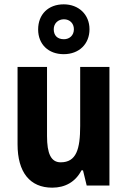

<svg xmlns="http://www.w3.org/2000/svg" viewBox="-20 -856 588 886"><path d="M274 -606C345 -606 393 -653 393 -721C393 -789 343 -836 274 -836C203 -836 156 -790 156 -720C156 -652 203 -606 274 -606ZM275 -675C244 -675 228 -693 228 -721C228 -748 248 -767 275 -767C302 -767 321 -748 321 -721C321 -693 301 -675 275 -675ZM485 -547H350V-275C350 -167 332 -107 260 -107C215 -107 197 -148 197 -228V-547H61V-190C61 -61 118 10 221 10C280 10 328 -16 356 -70H363L380 0H485Z"/></svg>

Font: Noto Sans Myanmar Condensed
Style: Bold
Weight: 700
Width: 3
Designer: Monotype Design Team
Foundry: Monotype Imaging Inc.
Version: Version 2.107